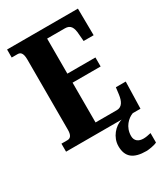

<svg xmlns="http://www.w3.org/2000/svg" viewBox="-228 -818 1019 1162"><g transform="rotate(-30 281.5 -237.0)"><path d="M18 0H407C356 14 309 68 309 130C309 206 352 240 441 240C458 240 499 234 517 224V158C497 163 479 166 464 166C431 166 406 150 406 115C406 52 449 13 484 0H538L543 -187H474L468 -139C462 -95 446 -64 410 -64H261V-342H457V-405H261V-650H385C424 -650 438 -626 441 -575L445 -527H515L513 -714H18V-658H58C76 -658 94 -651 94 -600V-109C94 -74 83 -56 60 -56H18Z"/></g></svg>

Font: Noto Serif Devanagari ExtraCondensed Black
Style: Regular
Weight: 900
Width: 2
Designer: Universal Thirst, Indian Type Foundry and the Monotype Design Team
Foundry: Monotype Imaging Inc.
Version: Version 2.004